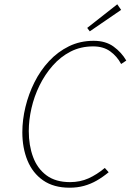

<svg xmlns="http://www.w3.org/2000/svg" viewBox="-20 -862 640 894"><path d="M304 12Q230 12 181 -22Q132 -56 108 -114.5Q84 -173 84 -246Q84 -304 98.5 -364Q113 -424 140.5 -479Q168 -534 208.5 -577.5Q249 -621 301 -646.5Q353 -672 416 -672Q472 -672 509 -645Q546 -618 568 -580L544 -564Q525 -600 493 -623Q461 -646 414 -646Q356 -646 309 -622Q262 -598 225.5 -556.5Q189 -515 164 -464Q139 -413 126.5 -358Q114 -303 114 -252Q114 -185 134 -131Q154 -77 196.5 -45.5Q239 -14 306 -14Q353 -14 392 -31.5Q431 -49 468 -80L486 -60Q458 -37 430 -21Q402 -5 371 3.5Q340 12 304 12ZM398 -716 386 -732 526 -842 544 -816Z"/></svg>

Font: SourceCodeVF
Style: Italic
Weight: 200
Italic angle: -11°
Monospace: yes
Designer: Paul D. Hunt, Teo Tuominen
Foundry: Adobe
Version: Version 1.026;hotconv 1.1.0;makeotfexe 2.6.0